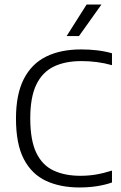

<svg xmlns="http://www.w3.org/2000/svg" viewBox="-20 -820 532 847"><path d="M330.5 7Q246 7 183 -22.2Q120 -51.5 85.2 -118Q50.5 -184.5 50.5 -297Q50.5 -404 85 -471.5Q119.5 -539 183.8 -570.5Q248 -602 337.5 -602Q374 -602 408.2 -598Q442.5 -594 474 -585V-532.5Q440 -542 407 -546.2Q374 -550.5 339.5 -550.5Q266.5 -550.5 216.2 -525.8Q166 -501 139.8 -445.8Q113.5 -390.5 113.5 -298Q113.5 -201.5 140 -146.2Q166.5 -91 216.2 -67.8Q266 -44.5 334.5 -44.5Q370 -44.5 403 -50Q436 -55.5 474 -67.5V-15Q442.5 -4 406.5 1.5Q370.5 7 330.5 7ZM274 -661 362 -800H427.5L328.5 -661Z"/></svg>

Font: Encode Sans SC Light
Style: Regular
Weight: 300
Version: Version 3.002